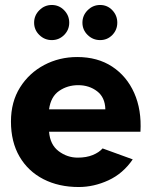

<svg xmlns="http://www.w3.org/2000/svg" viewBox="-20 -739 606 771"><path d="M296 12Q216 12 154.5 -19.5Q93 -51 58.5 -110Q24 -169 24 -251Q24 -330 60.5 -388Q97 -446 157.5 -478Q218 -510 290 -510Q372 -510 430.5 -471.5Q489 -433 519 -365.5Q549 -298 544 -210H177Q181 -158 215.5 -132Q250 -106 292 -106Q327 -106 352.5 -116.5Q378 -127 392 -143L513 -99Q474 -42 415.5 -15Q357 12 296 12ZM177 -300H403Q402 -348 370 -372.5Q338 -397 294 -397Q251 -397 217.5 -374Q184 -351 177 -300ZM188 -578Q159 -578 138 -598.5Q117 -619 117 -648Q117 -677 138 -698Q159 -719 188 -719Q217 -719 237.5 -698Q258 -677 258 -648Q258 -619 237.5 -598.5Q217 -578 188 -578ZM382 -578Q353 -578 332 -598.5Q311 -619 311 -648Q311 -677 332 -698Q353 -719 382 -719Q411 -719 431 -698Q451 -677 451 -648Q451 -619 431 -598.5Q411 -578 382 -578Z"/></svg>

Font: Atkinson Hyperlegible
Style: Bold
Weight: 700
Designer: Elliott Scott, Megan Eiswerth, Linus Boman, Theodore Petrosky
Foundry: Braille Institute
Version: Version 1.006; ttfautohint (v1.8.3)